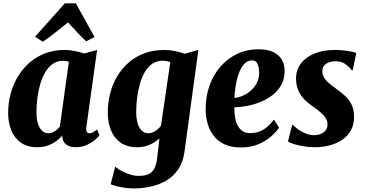

<svg xmlns="http://www.w3.org/2000/svg" viewBox="-20 -858 2151 1132"><path d="M489 -108.5Q486.5 -89 491.8 -80.5Q497 -72 508 -72Q515 -72 525.5 -76.8Q536 -81.5 552.5 -94L566.5 -60.5Q560.5 -51 541 -34Q521.5 -17 492 -3.5Q462.5 10 424.5 10Q392 10 371 -5.5Q350 -21 347.5 -50L348.5 -59.5Q333.5 -42 311.8 -26Q290 -10 262 0Q234 10 199.5 10Q141 10 102.8 -17.2Q64.5 -44.5 46.2 -90.5Q28 -136.5 28 -191.5Q28 -249 42.2 -303.5Q56.5 -358 84.5 -405Q112.5 -452 153 -487.8Q193.5 -523.5 246 -543.5Q298.5 -563.5 361.5 -563.5Q391 -563.5 422.8 -557Q454.5 -550.5 476 -542.5L552.5 -563.5ZM386 -494.5Q378 -497 369.2 -498.2Q360.5 -499.5 351 -499.5Q316.5 -499.5 290.5 -481Q264.5 -462.5 246.2 -431Q228 -399.5 216.5 -359.8Q205 -320 200 -277.8Q195 -235.5 195 -195.5Q195 -156.5 203.8 -128.8Q212.5 -101 228.5 -86.8Q244.5 -72.5 266 -72.5Q275.5 -72.5 284.5 -75.5Q293.5 -78.5 302 -83.8Q310.5 -89 318.2 -96Q326 -103 333 -111.5ZM232 -612 186.5 -641.5 362.5 -838.5H427L537.5 -639.5L488 -614.5Q461.5 -639 434.5 -668.2Q407.5 -697.5 381 -726Q344.5 -696.5 307 -666.8Q269.5 -637 232 -612Z M1068 35Q1059.5 99 1030.2 141.2Q1001 183.5 958.5 207.8Q916 232 866.5 242.5Q817 253 768 253Q742.5 253 715.2 249Q688 245 665.5 239.2Q643 233.5 632.5 228L659.5 123.5Q665 131.5 687 144.5Q709 157.5 738.8 168.2Q768.5 179 797.5 179Q830.5 179 853 170Q875.5 161 888.8 137.5Q902 114 907 70.5L920 -41.5Q905 -28 885.5 -16.2Q866 -4.5 841.8 2.8Q817.5 10 788 10Q728.5 10 690.2 -17.5Q652 -45 633.8 -91.5Q615.5 -138 615.5 -194.5Q615.5 -251 629 -305.2Q642.5 -359.5 669.8 -406Q697 -452.5 737.2 -488Q777.5 -523.5 830.5 -543.5Q883.5 -563.5 950 -563.5Q981 -563.5 1014 -556.5Q1047 -549.5 1068.5 -541L1149.5 -563.5ZM984 -492Q975 -495.5 963.5 -497.8Q952 -500 939.5 -500Q903.5 -500 877 -481.5Q850.5 -463 832.5 -431Q814.5 -399 803.8 -359.8Q793 -320.5 788 -278.5Q783 -236.5 783 -198Q783 -167.5 788 -144.2Q793 -121 802.5 -105Q812 -89 825 -80.8Q838 -72.5 854.5 -72.5Q869 -72.5 882.8 -78.5Q896.5 -84.5 908 -94.5Q919.5 -104.5 929 -116Z M1625 -105.5Q1612 -84 1582 -56.8Q1552 -29.5 1506.5 -9Q1461 11.5 1400 11.5Q1343 11.5 1303.5 -7.2Q1264 -26 1239.5 -58Q1215 -90 1204 -129.8Q1193 -169.5 1192.5 -211Q1192 -288.5 1215.2 -353.5Q1238.5 -418.5 1280.5 -466.2Q1322.5 -514 1379.5 -540.8Q1436.5 -567.5 1502.5 -567.5Q1556.5 -567.5 1590.5 -551.2Q1624.5 -535 1640.8 -507.5Q1657 -480 1658 -446Q1659.5 -397.5 1640.8 -361.5Q1622 -325.5 1589.8 -299.8Q1557.5 -274 1518 -257.8Q1478.5 -241.5 1437.8 -233.8Q1397 -226 1361.5 -225Q1361.5 -187.5 1367.2 -159.2Q1373 -131 1384.8 -112Q1396.5 -93 1413.5 -83Q1430.5 -73 1452.5 -73Q1490 -73 1517.2 -85.8Q1544.5 -98.5 1563.5 -117.2Q1582.5 -136 1595.5 -153ZM1467.5 -502Q1439.5 -502 1420 -480.8Q1400.5 -459.5 1388.2 -425.8Q1376 -392 1369.8 -353.5Q1363.5 -315 1362 -280.5Q1378.5 -281.5 1398.8 -288.5Q1419 -295.5 1438.5 -308.2Q1458 -321 1474.2 -339.5Q1490.5 -358 1499.8 -382Q1509 -406 1508 -435Q1506.5 -468.5 1496.2 -485.2Q1486 -502 1467.5 -502Z M2060 -444.5H2052.5Q2043 -460 2018.8 -478.5Q1994.5 -497 1958.5 -497Q1938 -497 1920.2 -490.8Q1902.5 -484.5 1891.5 -471.8Q1880.5 -459 1880.5 -439Q1880.5 -419 1890.2 -401.8Q1900 -384.5 1919.5 -367.8Q1939 -351 1967.5 -330.5Q1996 -310.5 2018.5 -288.8Q2041 -267 2054.2 -238.2Q2067.5 -209.5 2067.5 -168.5Q2067.5 -123.5 2049 -90Q2030.5 -56.5 1998 -34.2Q1965.5 -12 1923.5 -1Q1881.5 10 1834.5 10Q1803 10 1770.2 4.5Q1737.5 -1 1712.5 -8.8Q1687.5 -16.5 1678 -24L1702.5 -122.5H1706.5Q1716.5 -111 1736 -96.5Q1755.5 -82 1781 -71.5Q1806.5 -61 1833.5 -61Q1851.5 -61 1869.5 -67.8Q1887.5 -74.5 1899.2 -88.5Q1911 -102.5 1911 -124.5Q1911 -145 1900 -162Q1889 -179 1869.2 -196.2Q1849.5 -213.5 1822 -232Q1798.5 -248 1776.2 -270Q1754 -292 1739.8 -323Q1725.5 -354 1725.5 -396.5Q1725.5 -446 1754 -483.8Q1782.5 -521.5 1834 -542.5Q1885.5 -563.5 1954 -563.5Q1981 -563.5 2007 -560.5Q2033 -557.5 2052.8 -553.5Q2072.5 -549.5 2080.5 -546Z"/></svg>

Font: Merriweather 28pt Black
Style: Italic
Weight: 900
Italic angle: -7.8°
Version: Version 2.101